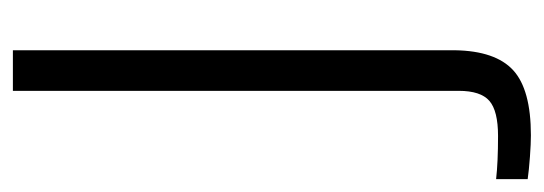

<svg xmlns="http://www.w3.org/2000/svg" viewBox="-353 -347 844 298"><g transform="rotate(-90 69.0 -198.0)"><path d="M-60 199V150Q-34 153 7 153Q46 153 61.5 139.5Q77 126 77 92V-600H140V86Q139 149 109 176.5Q79 204 8 204Q-5 204 -25.5 202.5Q-46 201 -60 199Z"/></g></svg>

Font: Big Shoulders Text Light
Style: Regular
Weight: 300
Designer: Patric King
Foundry: XO Type Co
Version: Version 1.000; ttfautohint (v1.8.2)